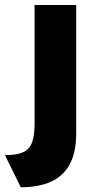

<svg xmlns="http://www.w3.org/2000/svg" viewBox="-60 -552 403 783"><path d="M24.7 211.7 -39.7 80.7Q7.3 80.7 33.5 69.2Q59.7 57.7 70.3 29.8Q81 2 81 -47.7V-531.7H250.7V-7.3Q250.7 69 224.7 117.3Q198.7 165.7 148.5 188.7Q98.3 211.7 24.7 211.7Z"/></svg>

Font: Lexend Medium
Style: Regular
Weight: 500
Designer: Bonnie Shaver-Troup, Thomas Jockin
Foundry: Lexend
Version: Version 1.005